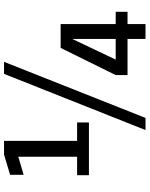

<svg xmlns="http://www.w3.org/2000/svg" viewBox="85 -825 740 950"><g transform="rotate(-90 455.0 -350.0)"><path d="M63 -280V-338.5H154.5V-629.5L65 -603V-670L165 -700H233V-338.5H324V-280ZM286.5 0 564.5 -700H624L346.5 0ZM737.5 0V-89H558.5V-147.5L693 -420H811V-147.5H871.5V-89H811V0ZM635 -147.5H737.5V-374.5H743Z"/></g></svg>

Font: Trispace Thin
Style: Regular
Weight: 400
Version: Version 1.210